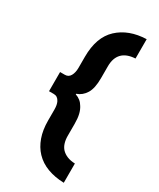

<svg xmlns="http://www.w3.org/2000/svg" viewBox="-212 -779 807 975"><g transform="rotate(30 191.5 -291.0)"><path d="M342.6 130Q289.6 128.5 246.6 112.6Q203.5 96.7 173.4 65Q145.8 35.9 130.7 -6.4Q115.6 -48.7 115.6 -103.8V-168.4Q115.6 -195.8 107.2 -212.6Q95.9 -235.2 73.4 -235.2H45.2V-347.6H73.4Q94.5 -347.6 105 -366.2Q115.6 -384.9 115.6 -413.4V-477.6Q115.6 -592.9 177.8 -650.7Q240 -708.5 342.6 -712V-598.6Q291.4 -595.7 266.1 -569.3Q240.8 -542.9 240.8 -494.8V-424.2Q240.8 -365.2 222.1 -334.5Q203.3 -303.8 170.8 -292.6V-289.4Q203.1 -278.9 219.8 -249.6Q230 -234 235.4 -211.5Q240.8 -189 240.8 -157.2V-87Q240.8 -63.4 246.6 -44.9Q252.3 -26.4 264.2 -13.4Q277.2 0.4 296.9 8.4Q316.6 16.3 342.6 17.2Z"/></g></svg>

Font: Overpass
Style: Regular
Weight: 400
Designer: Delve Withrington, Dave Bailey, Thomas Jockin
Foundry: Delve Fonts LLC
Version: Version 4.000